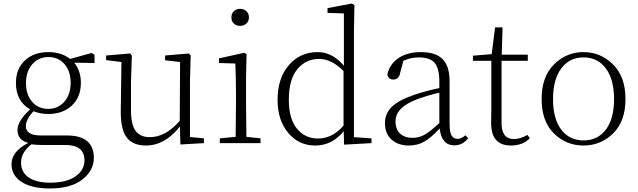

<svg xmlns="http://www.w3.org/2000/svg" viewBox="-20 -820 3655 1100"><path d="M255.9 -196.3Q313.5 -196.3 349.1 -237.8Q384.8 -279.3 384.8 -345.7Q384.8 -412.1 349.6 -452.6Q314.5 -493.2 257.8 -493.2Q200.2 -493.2 164.6 -451.7Q128.9 -410.2 128.9 -343.8Q128.9 -277.3 164.1 -236.8Q199.2 -196.3 255.9 -196.3ZM355.5 10.7H225.6Q188.5 10.7 160.2 6.8Q100.6 52.7 100.6 111.3Q100.6 167 144.5 196.8Q188.5 226.6 268.6 226.6Q361.3 226.6 412.6 190.4Q463.9 154.3 463.9 98.6Q463.9 10.7 355.5 10.7ZM521.5 -505.9V-459L405.3 -460.9Q443.4 -414.1 443.4 -344.7Q443.4 -263.7 391.6 -215.3Q339.8 -167 256.8 -167Q211.9 -167 170.9 -182.6Q127.9 -133.8 127.9 -97.7Q127.9 -43.9 213.9 -43.9H363.3Q517.6 -43.9 517.6 85Q517.6 157.2 451.7 208.5Q385.7 259.8 266.6 259.8Q161.1 259.8 103.5 222.2Q45.9 184.6 45.9 121.1Q45.9 47.9 141.6 -1Q80.1 -18.6 80.1 -75.2Q80.1 -126 152.3 -193.4Q71.3 -240.2 71.3 -344.7Q71.3 -425.8 122.6 -473.6Q173.8 -521.5 256.8 -521.5Q332 -521.5 381.8 -482.4L504.9 -516.6Z M1068.4 -35.2 1148.4 -27.3V0L1013.7 7.8L1010.7 -95.7Q925.8 13.7 815.4 13.7Q742.2 13.7 706.5 -31.7Q670.9 -77.1 671.9 -184.6L675.8 -464.8L587.9 -475.6V-502L725.6 -513.7L735.4 -502L730.5 -351.6V-188.5Q730.5 -105.5 757.3 -69.8Q784.2 -34.2 837.9 -34.2Q929.7 -34.2 1009.8 -127.9L1011.7 -464.8L925.8 -474.6V-502L1062.5 -513.7L1072.3 -502L1068.4 -351.6Z M1305.7 -720.7Q1305.7 -742.2 1319.8 -755.9Q1334 -769.5 1355.5 -769.5Q1377 -769.5 1391.6 -755.9Q1406.2 -742.2 1406.2 -720.7Q1406.2 -698.2 1391.6 -685.1Q1377 -671.9 1355.5 -671.9Q1334 -671.9 1319.8 -685.1Q1305.7 -698.2 1305.7 -720.7ZM1391.6 -36.1 1472.7 -27.3V0H1239.3V-27.3L1330.1 -36.1Q1332 -145.5 1332 -225.6V-281.2Q1332 -378.9 1328.1 -456.1L1234.4 -459V-485.4L1378.9 -517.6L1392.6 -510.7L1389.6 -377V-225.6Q1389.6 -145.5 1391.6 -36.1Z M1948.2 -100.6V-413.1Q1879.9 -482.4 1808.6 -482.4Q1732.4 -482.4 1683.6 -423.8Q1634.8 -365.2 1634.8 -248Q1634.8 -139.6 1681.2 -83Q1727.5 -26.4 1801.8 -26.4Q1884.8 -26.4 1948.2 -100.6ZM2007.8 -34.2 2108.4 -27.3V0L1951.2 8.8L1949.2 -68.4Q1882.8 13.7 1786.1 13.7Q1691.4 13.7 1630.9 -59.1Q1570.3 -131.8 1570.3 -247.1Q1570.3 -372.1 1634.8 -446.8Q1699.2 -521.5 1799.8 -521.5Q1884.8 -521.5 1950.2 -443.4V-743.2L1856.4 -746.1V-773.4L1995.1 -799.8L2010.7 -791L2007.8 -640.6Z M2497.1 -115.2V-289.1Q2428.7 -273.4 2366.2 -250Q2246.1 -204.1 2246.1 -125Q2246.1 -78.1 2272.5 -54.2Q2298.8 -30.3 2344.7 -30.3Q2380.9 -30.3 2414.1 -49.3Q2447.3 -68.4 2497.1 -115.2ZM2646.5 -44.9 2662.1 -28.3Q2630.9 12.7 2583 12.7Q2509.8 12.7 2499 -84Q2450.2 -31.2 2411.1 -8.8Q2372.1 13.7 2322.3 13.7Q2261.7 13.7 2223.6 -20Q2185.5 -53.7 2185.5 -114.3Q2185.5 -169.9 2224.6 -208Q2263.7 -246.1 2354.5 -277.3Q2421.9 -299.8 2497.1 -315.4V-348.6Q2497.1 -430.7 2469.2 -460.9Q2441.4 -491.2 2378.9 -491.2Q2334 -491.2 2291 -471.7L2272.5 -402.3Q2265.6 -364.3 2233.4 -364.3Q2204.1 -364.3 2199.2 -394.5Q2213.9 -455.1 2264.6 -488.3Q2315.4 -521.5 2391.6 -521.5Q2475.6 -521.5 2515.6 -481.4Q2555.7 -441.4 2555.7 -353.5V-113.3Q2555.7 -63.5 2566.9 -43.9Q2578.1 -24.4 2601.6 -24.4Q2623 -24.4 2646.5 -44.9Z M3002 -46.9 3015.6 -28.3Q2975.6 13.7 2907.2 13.7Q2793 13.7 2793.9 -116.2Q2793.9 -127 2794.4 -151.9Q2794.9 -176.8 2794.9 -195.3V-471.7H2689.5V-501L2796.9 -509.8L2816.4 -663.1H2859.4L2854.5 -506.8H3003.9V-471.7H2853.5V-115.2Q2853.5 -23.4 2923.8 -23.4Q2960.9 -23.4 3002 -46.9Z M3323.2 13.7Q3223.6 13.7 3153.3 -55.7Q3083 -125 3083 -252.9Q3083 -379.9 3153.8 -450.7Q3224.6 -521.5 3323.2 -521.5Q3420.9 -521.5 3492.2 -450.7Q3563.5 -379.9 3563.5 -252.9Q3563.5 -125 3492.7 -55.7Q3421.9 13.7 3323.2 13.7ZM3195.3 -77.6Q3242.2 -15.6 3323.2 -15.6Q3404.3 -15.6 3451.2 -77.6Q3498 -139.6 3498 -252Q3498 -364.3 3451.2 -427.7Q3404.3 -491.2 3323.2 -491.2Q3242.2 -491.2 3195.3 -427.7Q3148.4 -364.3 3148.4 -252Q3148.4 -139.6 3195.3 -77.6Z"/></svg>

Font: GenYoMin TW TTF ExtraLight
Style: Regular
Weight: 250
Version: Version 1.300